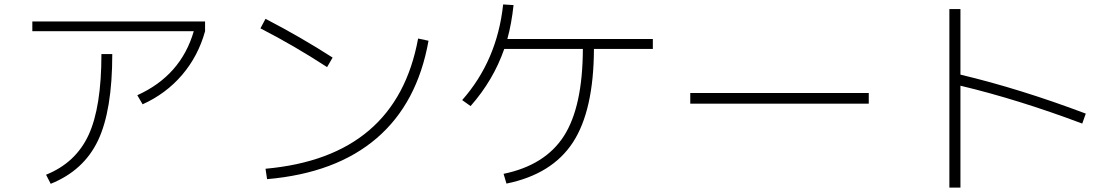

<svg xmlns="http://www.w3.org/2000/svg" viewBox="-20 -804 5040 867"><path d="M126 -663V-707H906V-663Q875 -551 802.5 -466Q730 -381 624 -333L600 -374Q797 -463 855 -663ZM438 -560H487Q487 -305 422.5 -169.5Q358 -34 209 26L188 -15Q322 -69 380 -194.5Q438 -320 438 -560Z M1156 -676 1179 -719Q1339 -636 1482 -544L1457 -501Q1308 -598 1156 -676ZM1915 -620Q1865 -338 1681 -180Q1497 -22 1186 5L1179 -42Q1770 -95 1868 -630Z M2928 -628V-583H2662Q2661 -305 2567 -161Q2473 -17 2267 25L2254 -19Q2442 -58 2526.5 -190Q2611 -322 2612 -583H2257Q2208 -442 2105 -325L2067 -352Q2225 -531 2252 -784L2299 -781Q2290 -697 2271 -628Z M3097 -336V-384H3903V-336Z M4317 -763V-467Q4586 -403 4883 -291L4867 -246Q4577 -355 4317 -417V43H4267V-763Z"/></svg>

Font: M PLUS 1p Light
Style: Regular
Weight: 300
Version: Version 1.061